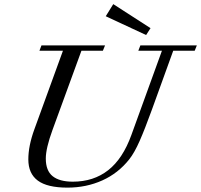

<svg xmlns="http://www.w3.org/2000/svg" viewBox="-20 -879 956 913"><path d="M674.8 -712.4 482.9 -801.8 518.6 -859.4 695.8 -745.1ZM300.8 13.2Q204.6 13.2 159.7 -20.3Q114.7 -53.7 114.7 -121.1Q114.7 -185.5 143.6 -264.6L279.3 -637.7H167.5L177.2 -663.1H479.5L469.2 -637.7H367.2L229.5 -260.7Q197.8 -173.8 197.8 -125Q197.8 -67.4 230.2 -41.3Q262.7 -15.1 326.2 -15.1Q424.8 -15.1 494.4 -69.6Q564 -124 605 -237.8L750 -637.7H637.7L647.5 -663.1H916L905.8 -637.7H803.7L702.1 -356.9Q668.5 -264.2 644 -208.7Q619.6 -153.3 595.2 -122.1Q542.5 -55.2 466.3 -21Q390.1 13.2 300.8 13.2Z"/></svg>

Font: Elstob
Style: Italic
Weight: 400
Italic angle: -20°
Designer: Peter S. Baker
Version: Version 1.015